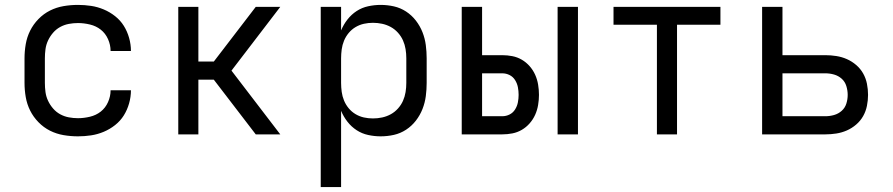

<svg xmlns="http://www.w3.org/2000/svg" viewBox="-20 -548 3640 783"><path d="M298 8Q268 8 239 3Q210 -2 184 -15Q158 -28 137 -49.5Q116 -71 103 -97Q90 -123 85 -152Q80 -181 80 -210V-310Q80 -339 85 -368Q90 -397 103 -423Q116 -449 137 -470.5Q158 -492 184 -505Q210 -518 239 -523Q268 -528 298 -528Q325 -528 351.5 -524Q378 -520 403 -509.5Q428 -499 449.5 -482Q471 -465 485 -442.5Q499 -420 506.5 -393.5Q514 -367 514 -340H431Q431 -365 420.5 -388.5Q410 -412 391 -427Q372 -442 347 -448Q322 -454 298 -454Q279 -454 260.5 -450.5Q242 -447 225.5 -438Q209 -429 196.5 -414.5Q184 -400 176 -383Q168 -366 165.5 -347.5Q163 -329 163 -310V-210Q163 -191 165.5 -172.5Q168 -154 176 -137Q184 -120 196.5 -105.5Q209 -91 225.5 -82Q242 -73 260.5 -69.5Q279 -66 298 -66Q322 -66 347 -72Q372 -78 391 -93Q410 -108 420.5 -131.5Q431 -155 431 -180H514Q514 -153 506.5 -126.5Q499 -100 485 -77.5Q471 -55 449.5 -38Q428 -21 403 -10.5Q378 0 351.5 4Q325 8 298 8Z M707 0V-520H789V-297H852L1023 -520H1123L924 -260L1123 0H1023L852 -223H789V0Z M1288 215V-520H1371V-424Q1381 -448 1397 -468.5Q1413 -489 1434.5 -503Q1456 -517 1481.5 -522.5Q1507 -528 1532 -528Q1560 -528 1586.5 -522Q1613 -516 1636 -501Q1659 -486 1676 -464Q1693 -442 1703 -416.5Q1713 -391 1716.5 -364Q1720 -337 1720 -310V-210Q1720 -183 1716.5 -156Q1713 -129 1703 -103.5Q1693 -78 1676 -56Q1659 -34 1636 -19Q1613 -4 1586.5 2Q1560 8 1532 8Q1507 8 1481.5 2.5Q1456 -3 1434.5 -17Q1413 -31 1397 -51.5Q1381 -72 1371 -96V215ZM1501 -65Q1520 -65 1538.5 -69Q1557 -73 1573.5 -82Q1590 -91 1603 -105.5Q1616 -120 1623.5 -137Q1631 -154 1634 -172.5Q1637 -191 1637 -210V-310Q1637 -329 1634 -347.5Q1631 -366 1623.5 -383Q1616 -400 1603 -414.5Q1590 -429 1573.5 -438Q1557 -447 1538.5 -451Q1520 -455 1501 -455Q1482 -455 1464 -451Q1446 -447 1430 -437.5Q1414 -428 1402 -413.5Q1390 -399 1383 -382Q1376 -365 1373.5 -346.5Q1371 -328 1371 -310V-210Q1371 -192 1373.5 -173.5Q1376 -155 1383 -138Q1390 -121 1402 -106.5Q1414 -92 1430 -82.5Q1446 -73 1464 -69Q1482 -65 1501 -65Z M2254 0V-520H2337V0ZM1863 0V-520H1946V-323H2028Q2049 -323 2069.5 -319Q2090 -315 2108 -304.5Q2126 -294 2140 -278Q2154 -262 2162.5 -243Q2171 -224 2174.5 -203Q2178 -182 2178 -161Q2178 -141 2174.5 -120Q2171 -99 2162.5 -80Q2154 -61 2140 -45Q2126 -29 2108 -18.5Q2090 -8 2069.5 -4Q2049 0 2028 0ZM2028 -74Q2044 -74 2058 -81Q2072 -88 2080.5 -101.5Q2089 -115 2092 -130.5Q2095 -146 2095 -161Q2095 -177 2092 -192.5Q2089 -208 2080.5 -221.5Q2072 -235 2058 -242Q2044 -249 2028 -249H1946V-74Z M2659 0V-447H2482V-520H2918V-447H2741V0Z M3088 0V-520H3171V-323H3346Q3368 -323 3390.5 -319.5Q3413 -316 3433.5 -307Q3454 -298 3471.5 -283Q3489 -268 3500 -248.5Q3511 -229 3515.5 -206.5Q3520 -184 3520 -161Q3520 -139 3515.5 -116.5Q3511 -94 3500 -74.5Q3489 -55 3471.5 -40Q3454 -25 3433.5 -16Q3413 -7 3390.5 -3.5Q3368 0 3346 0ZM3346 -74Q3364 -74 3381.5 -79Q3399 -84 3412.5 -96Q3426 -108 3431.5 -125.5Q3437 -143 3437 -161Q3437 -179 3431.5 -197Q3426 -215 3412.5 -227Q3399 -239 3381.5 -244Q3364 -249 3346 -249H3171V-74Z"/></svg>

Font: Nova Nerd Font
Style: Regular
Weight: 400
Designer: Belleve Invis
Foundry: Belleve Invis
Version: Version 24.1.4; ttfautohint (v1.8.4);Nerd Fonts 3.1.1